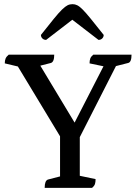

<svg xmlns="http://www.w3.org/2000/svg" viewBox="-20 -904 656 924"><path d="M195 0Q195 -35 211 -40L269 -55V-248L66 -584L3 -599Q3 -613 7 -622.5Q11 -632 22 -641H241Q241 -606 225 -601L174 -588L339 -314L478 -585L411 -599Q411 -613 414.5 -622.5Q418 -632 429 -641H613Q613 -605 597 -601L538 -586L364 -244V-58L440 -42Q440 -28 437 -18.5Q434 -9 423 0ZM329 -884Q341 -884 352 -878.5Q363 -873 378 -858Q393 -843 417 -813.5Q441 -784 479 -736Q479 -726 472 -719Q465 -712 454 -712L328 -809L202 -712Q191 -712 184 -719Q177 -726 177 -736Q215 -784 239 -813.5Q263 -843 278.5 -858Q294 -873 305 -878.5Q316 -884 329 -884Z"/></svg>

Font: Petrona Medium
Style: Regular
Weight: 500
Designer: Ringo R. Seeber
Foundry: Ringo R. Seeber
Version: Version 2.001; ttfautohint (v1.8.3)